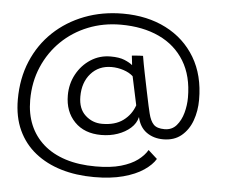

<svg xmlns="http://www.w3.org/2000/svg" viewBox="-53 -810 1067 893"><g transform="rotate(5 480.0 -363.5)"><path d="M417 20.5Q333.5 20.5 263.5 -0.5Q193.5 -21.5 141.8 -62.8Q90 -104 61.5 -165.5Q33 -227 33 -308.5Q33 -407 67 -487.8Q101 -568.5 162.5 -626.8Q224 -685 306.8 -716.8Q389.5 -748.5 486 -748.5Q600 -748.5 687.2 -704Q774.5 -659.5 823.8 -577Q873 -494.5 873 -380.5Q873 -328 856.8 -283Q840.5 -238 807 -210.2Q773.5 -182.5 722.5 -182.5Q677 -182.5 644.2 -206Q611.5 -229.5 601.5 -276Q594.5 -246 569.8 -224Q545 -202 509.8 -189.8Q474.5 -177.5 433.5 -177.5Q354.5 -177.5 308.8 -224.8Q263 -272 263 -348Q263 -401.5 287.2 -446.2Q311.5 -491 353 -518Q394.5 -545 446 -545Q486.5 -545 511 -534.8Q535.5 -524.5 548.5 -513.5Q547.5 -524 546 -536.5Q544.5 -549 543.5 -557.5Q550 -558.5 560.2 -559.2Q570.5 -560 580.5 -560.5Q590.5 -561 595.5 -561Q601.5 -524.5 610.2 -482Q619 -439.5 627 -400Q635 -360.5 641.2 -332.5Q647.5 -304.5 649.5 -297Q658 -262 673.8 -246Q689.5 -230 724.5 -230Q759 -230 780 -254.2Q801 -278.5 810.8 -314.2Q820.5 -350 820.5 -386Q820.5 -486.5 778.2 -555.8Q736 -625 659.5 -660.8Q583 -696.5 480.5 -696.5Q399 -696.5 328.2 -668.2Q257.5 -640 204.2 -588.2Q151 -536.5 120.8 -466Q90.5 -395.5 90.5 -311Q90.5 -246.5 112.2 -194.8Q134 -143 176 -106Q218 -69 279.5 -49.2Q341 -29.5 420.5 -29.5Q490 -29.5 537.8 -43.2Q585.5 -57 615 -79Q644.5 -101 659.5 -127L701.5 -89Q685 -61 647.8 -35.8Q610.5 -10.5 552.8 5Q495 20.5 417 20.5ZM433 -229.5Q493.5 -229.5 531 -257Q568.5 -284.5 584 -329L555.5 -462.5Q538 -478.5 510.5 -487.5Q483 -496.5 454.5 -496.5Q395 -496.5 358.2 -455Q321.5 -413.5 321.5 -347.5Q321.5 -290 354.8 -259.8Q388 -229.5 433 -229.5Z"/></g></svg>

Font: Grandstander Thin ExtraLight
Style: Regular
Weight: 250
Version: Version 1.200